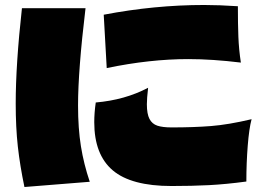

<svg xmlns="http://www.w3.org/2000/svg" viewBox="-20 -757 1040 770"><path d="M396 -698Q600 -737 799 -737Q859 -737 934 -732Q934 -661 936 -609.5Q938 -558 946 -506Q831 -520 735 -520Q581 -520 408 -484ZM78 -7Q60 -93 51.5 -169.5Q43 -246 43 -342Q43 -499 68 -724H323Q293 -474 293 -334Q293 -242 304.5 -170.5Q316 -99 340 -28ZM358 -267Q358 -304 364 -346Q481 -356 574 -405Q569 -362 569 -339Q569 -300 579.5 -280Q590 -260 611 -253Q632 -246 668 -246Q757 -246 826.5 -251.5Q896 -257 989 -279Q979 -242 973.5 -172.5Q968 -103 968 -29Q886 -18 818 -14.5Q750 -11 668 -11Q506 -11 432 -74Q358 -137 358 -267Z"/></svg>

Font: Dela Gothic One
Style: Regular
Weight: 400
Designer: aratakana
Foundry: aratakana
Version: Version 1.004